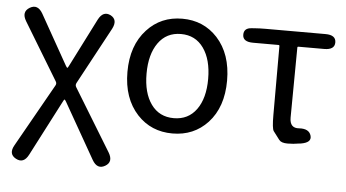

<svg xmlns="http://www.w3.org/2000/svg" viewBox="-52 -647 1713 950"><g transform="rotate(5 804.5 -172.5)"><path d="M120 180Q96 226 57 205Q18 184 44 139L220 -173Q226 -183 220 -193L48 -477Q21 -522 60 -545Q98 -567 124 -522L263 -275Q269 -265 271 -265Q273 -265 278 -275L400 -516Q424 -562 462 -543Q499 -523 475 -477L323 -195Q317 -184 323 -174L511 134Q538 179 500 201Q462 223 436 178L279 -98Q273 -108 271 -108Q269 -108 264 -98Z M642 -61Q569 -140 569 -271.5Q569 -403 642 -482Q711 -557 817 -557Q923 -557 992 -482Q1064 -403 1064 -271Q1064 -139 992 -61Q923 13 817 13Q711 13 642 -61ZM704.5 -119Q745 -63 817 -63Q889 -63 929.5 -119Q970 -175 970 -271Q970 -367 929.5 -424Q889 -481 817 -481Q745 -481 704.5 -424Q664 -367 664 -271Q664 -175 704.5 -119Z M1446 8Q1418 13 1389 13Q1358 13 1347 -1Q1332 -22 1316 -42Q1307 -54 1307 -122V-464Q1307 -469 1302 -469H1176Q1125 -469 1124 -503Q1123 -538 1163 -540L1176 -541Q1203 -543 1230 -543H1529Q1581 -543 1581 -506Q1581 -469 1529 -469H1401Q1396 -469 1396 -464L1393 -116Q1393 -63 1440 -67Q1489 -70 1499 -36Q1509 -2 1455 7Z"/></g></svg>

Font: Resource Han Rounded KR
Style: Regular
Weight: 400
Designer: Cyano Hao (round all glyphs); Ryoko NISHIZUKA 西塚涼子 (kana, bopomofo & ideographs); Paul D. Hunt (Latin, Greek & Cyrillic)
Foundry: Cyano Hao
Version: 0.990